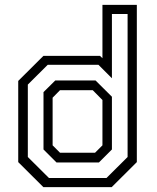

<svg xmlns="http://www.w3.org/2000/svg" viewBox="-20 -770 646 790"><path d="M439.5 0H158.5L55 -103V-437L158.5 -540H391.5L401.5 -530.5V-750H543V-103ZM387 -101.5H212.5L159 -155V-391L207.5 -439H373L440.5 -372V-155ZM371 -141.5 401.5 -172V-358.5L361.5 -399H227L196.5 -368V-172L227 -141.5ZM418 -37.5 505 -124V-712.5H440.5V-448L385 -503.5H176.5L94.5 -422V-124L181.5 -37.5Z"/></svg>

Font: Tourney
Style: Regular
Weight: 400
Designer: Tyler Finck
Foundry: Etcetera Type Co
Version: Version 1.015